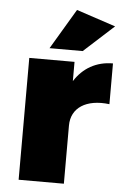

<svg xmlns="http://www.w3.org/2000/svg" viewBox="-55 -815 553 854"><g transform="rotate(5 222.0 -387.5)"><path d="M429 -717 254 -775 147 -595H295ZM263 -458V-544H61V0H263V-260C263 -339 330 -383 434 -370V-552C360 -552 301 -518 263 -458Z"/></g></svg>

Font: Montserrat ExtraBold
Style: Regular
Weight: 800
Designer: Julieta Ulanovsky
Foundry: Julieta Ulanovsky
Version: Version 4.000